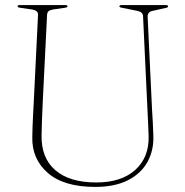

<svg xmlns="http://www.w3.org/2000/svg" viewBox="-20 -720 727 755"><path d="M560 -286 542.5 -656.5Q542 -665 536.2 -670.2Q530.5 -675.5 514 -678.5L459.5 -689.5Q449.5 -691 449.5 -695Q449.5 -700 458.5 -700H632.5Q641 -700 641 -695Q641 -690 630 -688.5L583.5 -678Q570.5 -676 565.5 -669.8Q560.5 -663.5 560.5 -655.5L578 -286.5Q579.5 -261 581 -236.5Q582.5 -212 583 -186Q585 -128.5 559.8 -83Q534.5 -37.5 483 -11.2Q431.5 15 354.5 15Q231 15 168 -40Q105 -95 107 -180.5Q107 -196.5 108 -221Q109 -245.5 110.2 -270.8Q111.5 -296 112.5 -313.5L129.5 -661Q131 -679 104 -683L59 -689.5Q49 -691 49 -695Q49 -700 58 -700H237Q245.5 -700 245.5 -695Q245.5 -691 235.5 -689.5L190.5 -683Q177 -681 171.2 -676.2Q165.5 -671.5 165 -660L148 -317.5Q146 -278.5 145 -246.8Q144 -215 143.5 -189.5Q141.5 -99 197.5 -50.8Q253.5 -2.5 358.5 -2.5Q457 -2.5 511.8 -51.8Q566.5 -101 564.5 -185Q563.5 -214.5 562.2 -240Q561 -265.5 560 -286Z"/></svg>

Font: Fraunces 72pt Thin
Style: Regular
Weight: 100
Version: Version 1.000;[b76b70a41]